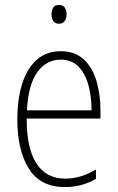

<svg xmlns="http://www.w3.org/2000/svg" viewBox="-20 -746 475 776"><path d="M226 -539Q283 -539 318.5 -506Q354 -473 370 -418.5Q386 -364 386 -300V-267H88Q87 -149 126.5 -86.5Q166 -24 244 -24Q306 -24 368 -61V-23Q340 -7 309.5 1.5Q279 10 242 10Q143 10 96.5 -64.5Q50 -139 50 -263Q50 -345 69.5 -407Q89 -469 128 -504Q167 -539 226 -539ZM226 -505Q167 -505 130.5 -454Q94 -403 89 -300H350Q350 -357 337 -403.5Q324 -450 296.5 -477.5Q269 -505 226 -505ZM218 -726Q235 -726 242 -715Q249 -704 249 -689Q249 -671 241 -660.5Q233 -650 218 -650Q203 -650 195.5 -661Q188 -672 188 -688Q188 -704 195 -715Q202 -726 218 -726Z"/></svg>

Font: Noto Sans Khmer UI Condensed ExtraLight
Style: Regular
Weight: 200
Width: 3
Designer: Danh Hong and the Monotype Design Team
Foundry: Monotype Imaging Inc.
Version: Version 2.002; ttfautohint (v1.8.4.7-5d5b)